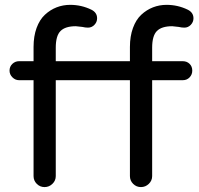

<svg xmlns="http://www.w3.org/2000/svg" viewBox="-20 -760 814 785"><path d="M602.1 -564.9V-509.8H727.1Q744.1 -509.8 755.1 -499Q766.1 -488.3 766.1 -471.2Q766.1 -455.1 755.1 -443.6Q744.1 -432.1 727.1 -432.1H602.1V-40Q602.1 -21.5 588.4 -8.3Q574.7 4.9 556.2 4.9Q537.6 4.9 524.4 -8.3Q511.2 -21.5 511.2 -40V-432.1H208V-40Q208 -21.5 194.3 -8.3Q180.7 4.9 162.1 4.9Q143.6 4.9 130.4 -8.3Q117.2 -21.5 117.2 -40V-432.1H58.1Q42.5 -432.1 30.8 -443.8Q19 -455.6 19 -471.2Q19 -487.8 30.5 -498.8Q42 -509.8 58.1 -509.8H117.2V-567.9Q117.2 -611.8 129.6 -645.8Q142.1 -679.7 163.6 -699.7Q185.1 -719.7 211.4 -730Q237.8 -740.2 267.1 -740.2Q313 -740.2 354 -720.2Q377 -708.5 377 -685.1Q377 -669.9 366 -658.4Q355 -647 339.8 -647Q328.6 -647 316.9 -649.9Q293 -652.8 290 -652.8Q247.1 -652.8 227.5 -633.3Q208 -613.8 208 -564.9V-509.8H511.2V-567.9Q511.2 -611.8 523.7 -645.8Q536.1 -679.7 557.6 -699.7Q579.1 -719.7 605.5 -730Q631.8 -740.2 661.1 -740.2Q707 -740.2 748 -720.2Q771 -708.5 771 -685.1Q771 -669.9 760 -658.4Q749 -647 733.9 -647Q722.7 -647 710.9 -649.9Q686.5 -652.8 684.1 -652.8Q641.1 -652.8 621.6 -633.3Q602.1 -613.8 602.1 -564.9Z"/></svg>

Font: Aka-Acid-Varela
Style: Regular
Weight: 400
Designer: Joe Prince, Avraham Cornfeld, Cyberella
Foundry: Joe Prince, Avraham Cornfeld, Cyberella
Version: Version 2.000; ttfautohint (v1.5.33-1714) -l 8 -r 50 -G 200 